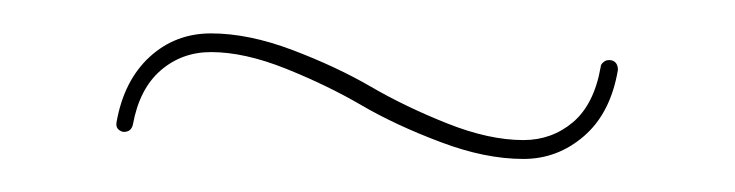

<svg xmlns="http://www.w3.org/2000/svg" viewBox="-20 -435 440 115"><path d="M346.2 -398.9Q350.1 -397.9 350.1 -393.1Q345.7 -367.2 329.8 -353.5Q314 -339.8 293.5 -339.8Q270.5 -339.8 243.9 -349.9Q217.3 -359.9 196.8 -371.8Q176.3 -383.8 151.4 -393.8Q126.5 -403.8 106.4 -403.8Q88.9 -403.8 76.2 -392.8Q63.5 -381.8 59.6 -360.4Q58.6 -356 54.2 -356Q52.7 -356 51 -357.4Q49.3 -358.9 49.8 -361.8Q54.2 -386.7 69.6 -400.9Q85 -415 106.4 -415Q128.9 -415 155.3 -405Q181.6 -395 202.1 -383.1Q222.7 -371.1 247.8 -361.1Q272.9 -351.1 293.5 -351.1Q310.5 -351.1 323.2 -361.8Q335.9 -372.6 339.8 -395Q339.8 -396.5 341.6 -397.9Q343.3 -399.4 346.2 -398.9Z"/></svg>

Font: ZnikomitNo25
Style: Regular
Weight: 100
Designer: gluk
Foundry: gluk
Version: Version 0.56